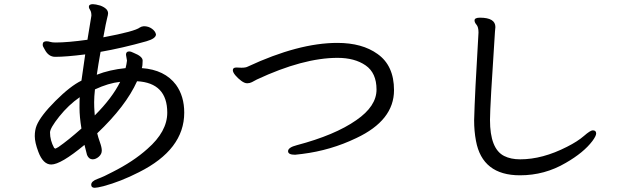

<svg xmlns="http://www.w3.org/2000/svg" viewBox="-20 -811 3040 922"><path d="M245.1 -97.2Q247.1 -97.2 260.7 -105Q307.1 -137.2 371.1 -193.8Q361.8 -250 361.8 -293.9Q361.8 -336.9 362.8 -344.2Q309.1 -307.1 264.6 -251.5Q220.2 -195.8 220.2 -174.8Q220.2 -137.2 239.7 -101.1Q242.2 -100.1 243.2 -98.6Q244.1 -97.2 245.1 -97.2ZM435.1 -256.8Q519 -340.8 557.1 -418Q501 -412.1 436 -381.8Q432.1 -346.2 432.1 -320.8Q432.1 -294.9 433.6 -277.3Q435.1 -259.8 435.1 -256.8ZM435.1 90.8Q418 90.8 418 76.2Q418 59.1 448.5 48.1Q479 37.1 520 15.1Q620.1 -35.2 688 -96.2Q783.2 -179.2 783.2 -270Q783.2 -413.1 638.2 -420.9Q584 -300.8 446.8 -170.9Q451.2 -151.9 460 -127.4Q468.8 -103 468.8 -87.9Q468.8 -70.8 454.3 -58.3Q439.9 -45.9 424.8 -45.9Q406.7 -45.9 397.9 -66.9L385.7 -115.2Q272 -21 226.1 -21Q187 -21 164.1 -82Q147 -127 147 -157.2Q147 -186 155.8 -208Q174.8 -254.9 246.3 -326.4Q317.9 -397.9 371.1 -423.8L389.2 -549.8Q297.9 -538.1 245.1 -538.1Q212.9 -538.1 194.8 -573.2Q189.9 -583 187.5 -586.4Q185.1 -589.8 185.1 -597.2Q185.1 -612.8 203.1 -612.8Q211.9 -612.8 220.9 -609.9Q230 -606.9 247.1 -606.9Q305.2 -606.9 399.9 -620.1L418.9 -735.8Q418.9 -753.9 412.8 -762.9Q406.7 -772 406.7 -777.8Q406.7 -791 425.8 -791Q438 -791 461.9 -784.2Q499 -770 499 -747.1Q499 -740.2 494.4 -723.6Q489.7 -707 476.1 -631.8Q627.9 -660.2 651.9 -679.2Q659.2 -684.1 670.9 -685.1Q692.9 -685.1 709.5 -673.1Q726.1 -661.1 729 -646Q729 -626 683.1 -612.8Q566.9 -580.1 462.9 -562Q458 -536.1 452.9 -504.2Q447.8 -472.2 444.8 -452.1Q505.9 -476.1 583 -483.9Q587.9 -502.9 589.8 -520L585 -547.9Q585 -564 600.1 -564Q608.9 -564 622.1 -557.1Q665 -540 665 -520Q665 -496.1 661.1 -483.9Q771 -476.1 825.2 -403.8Q864.7 -349.1 864.7 -270Q864.7 -92.8 647 16.1Q559.1 61 477.1 83Q445.8 90.8 435.1 90.8Z M1397 -67.9Q1363.3 -67.9 1363.3 -85Q1363.3 -103 1405.3 -113.8Q1588.4 -162.1 1690.9 -233.9Q1788.1 -300.8 1788.1 -380.9Q1788.1 -460.9 1735.6 -497.1Q1683.1 -533.2 1601.1 -533.2Q1436 -533.2 1213.4 -429.2Q1200.2 -421.9 1189.7 -416.5Q1179.2 -411.1 1167 -411.1Q1154.3 -411.1 1138.2 -423.1Q1122.1 -435.1 1110.1 -449.5Q1098.1 -463.9 1098.1 -474.1Q1098.1 -486.8 1115.2 -486.8L1139.2 -485.8Q1160.2 -485.8 1169.9 -491.2Q1414.1 -605 1600.1 -605Q1719.2 -605 1793 -551.8Q1872.1 -496.1 1872.1 -377.9Q1872.1 -232.9 1690.9 -147.9Q1568.4 -88.9 1431.2 -71.8Q1402.3 -67.9 1397 -67.9Z M2477.1 30.8Q2295.9 30.8 2265.6 -134.8Q2256.8 -181.2 2256.8 -232.9Q2259.8 -355 2277.8 -654.8Q2277.8 -681.2 2268.3 -692.1Q2258.8 -703.1 2258.8 -712.9Q2258.8 -726.1 2284.7 -726.1Q2358.9 -726.1 2358.9 -681.2L2356.9 -659.2Q2333 -300.8 2333 -234.9Q2333 -96.2 2400.9 -62Q2432.6 -45.9 2478 -45.9Q2585 -45.9 2702.6 -106Q2753.9 -131.8 2784.4 -158.4Q2814.9 -185.1 2826.7 -185.1Q2842.8 -185.1 2842.8 -169.9Q2842.8 -158.2 2824.7 -133.8Q2782.7 -78.1 2696.8 -28.8Q2595.7 30.8 2477.1 30.8Z"/></svg>

Font: LXGW WenKai GB Screen
Style: Regular
Weight: 400
Designer: LXGW / Fontworks Inc.
Foundry: LXGW / Fontworks Inc.
Version: Version 1.321;February 19, 2024;FontCreator 14.0.0.2901 64-b